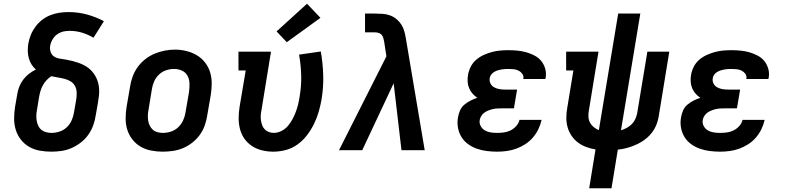

<svg xmlns="http://www.w3.org/2000/svg" viewBox="-20 -808 4240 1033"><path d="M256 8Q225 8 194 2.5Q163 -3 137 -18Q111 -33 92.5 -56.5Q74 -80 65 -109Q56 -138 56 -169.5Q56 -201 61 -233L73 -302Q76 -322 84 -342Q92 -362 105 -379.5Q118 -397 135.5 -410.5Q153 -424 173 -434Q159 -446 149.5 -461.5Q140 -477 135 -495Q130 -513 129.5 -532.5Q129 -552 132 -571Q136 -596 145.5 -619.5Q155 -643 170.5 -664Q186 -685 206.5 -701Q227 -717 251.5 -726.5Q276 -736 300 -739.5Q324 -743 349 -743Q400 -743 448 -730Q496 -717 539 -694L483 -605Q454 -622 422 -632Q390 -642 355 -642Q344 -642 332 -640.5Q320 -639 308.5 -634.5Q297 -630 287 -623Q277 -616 269.5 -606Q262 -596 257 -585Q252 -574 250 -562Q247 -545 252.5 -528.5Q258 -512 271.5 -503.5Q285 -495 302.5 -492.5Q320 -490 336.5 -487Q353 -484 369 -480Q385 -476 401 -470.5Q417 -465 431.5 -457.5Q446 -450 458.5 -440Q471 -430 481 -417Q491 -404 498 -389.5Q505 -375 509 -358.5Q513 -342 513.5 -325Q514 -308 512 -290.5Q510 -273 507 -256L495 -187Q491 -160 481.5 -133.5Q472 -107 455 -83Q438 -59 414.5 -41Q391 -23 365 -11.5Q339 0 311 4Q283 8 256 8ZM256 -93Q278 -93 300 -100Q322 -107 339 -123Q356 -139 365.5 -160.5Q375 -182 378 -203L390 -272Q393 -291 392.5 -310Q392 -329 384 -344.5Q376 -360 361 -369.5Q346 -379 328.5 -383.5Q311 -388 292.5 -391Q274 -394 256 -398Q242 -389 230 -376Q218 -363 210 -348Q202 -333 197.5 -317.5Q193 -302 190 -285L179 -217Q176 -202 175.5 -187Q175 -172 177.5 -158Q180 -144 186 -131Q192 -118 202.5 -109.5Q213 -101 227.5 -97Q242 -93 256 -93Z M855 8Q824 8 793 2Q762 -4 736.5 -19Q711 -34 692.5 -57.5Q674 -81 665 -109.5Q656 -138 656 -169.5Q656 -201 661 -233L680 -343Q684 -370 694 -397Q704 -424 721 -447.5Q738 -471 761.5 -489.5Q785 -508 811.5 -519Q838 -530 865.5 -535.5Q893 -541 921 -541Q953 -541 983 -533.5Q1013 -526 1038.5 -511Q1064 -496 1082.5 -472.5Q1101 -449 1110 -420.5Q1119 -392 1119 -360.5Q1119 -329 1114 -297L1095 -187Q1091 -160 1081.5 -133Q1072 -106 1055 -82.5Q1038 -59 1014.5 -40.5Q991 -22 964.5 -11Q938 0 910 4Q882 8 855 8ZM857 -93Q879 -93 901 -100.5Q923 -108 939.5 -124Q956 -140 965.5 -161Q975 -182 978 -203L997 -313Q1000 -336 999.5 -358.5Q999 -381 989 -400Q979 -419 959 -428Q939 -437 916 -437Q894 -437 872.5 -429.5Q851 -422 834.5 -406Q818 -390 809 -369Q800 -348 797 -327L779 -217Q776 -202 775.5 -187Q775 -172 777.5 -157.5Q780 -143 786.5 -130.5Q793 -118 803.5 -109Q814 -100 828 -96.5Q842 -93 857 -93Z M1450 8Q1420 8 1390.5 1Q1361 -6 1337 -21.5Q1313 -37 1296 -60.5Q1279 -84 1271.5 -112.5Q1264 -141 1264 -171.5Q1264 -202 1269 -233L1302 -429H1263V-530H1438L1387 -217Q1384 -202 1383 -188Q1382 -174 1384 -160.5Q1386 -147 1390.5 -134.5Q1395 -122 1404 -112.5Q1413 -103 1426 -98Q1439 -93 1452 -93Q1473 -93 1493.5 -103Q1514 -113 1528.5 -130Q1543 -147 1553.5 -166.5Q1564 -186 1571.5 -206Q1579 -226 1584 -246.5Q1589 -267 1592 -288Q1602 -346 1600.5 -402Q1599 -458 1589 -514L1706 -531Q1717 -468 1719 -403.5Q1721 -339 1710 -273Q1704 -239 1694.5 -206Q1685 -173 1669.5 -141.5Q1654 -110 1632 -81Q1610 -52 1581 -31Q1552 -10 1518 -1Q1484 8 1450 8ZM1523 -581 1468 -639 1632 -788 1704 -712Z M1804 0 2059 -505 2047 -583Q2047 -583 2047 -583Q2047 -583 2047 -583Q2047 -583 2047 -583Q2047 -583 2047 -583Q2045 -593 2042.5 -603Q2040 -613 2033.5 -620.5Q2027 -628 2017 -631Q2007 -634 1996 -634H1944V-735H1996Q2018 -735 2039 -733.5Q2060 -732 2079 -725Q2098 -718 2113.5 -705Q2129 -692 2139.5 -675.5Q2150 -659 2155.5 -639Q2161 -619 2164 -599L2265 0H2140L2098 -360L1929 0Z M2655 8Q2627 8 2599 4.5Q2571 1 2545.5 -8Q2520 -17 2498.5 -32.5Q2477 -48 2463 -70.5Q2449 -93 2444 -120.5Q2439 -148 2444 -176Q2447 -195 2455 -213.5Q2463 -232 2478.5 -245Q2494 -258 2512 -267Q2530 -276 2548 -282Q2534 -291 2522.5 -304Q2511 -317 2504 -333.5Q2497 -350 2496 -368.5Q2495 -387 2498 -405Q2502 -428 2513 -449.5Q2524 -471 2542 -486.5Q2560 -502 2582 -512Q2604 -522 2626 -528Q2648 -534 2670.5 -536Q2693 -538 2716 -538Q2741 -538 2765.5 -535.5Q2790 -533 2812.5 -526.5Q2835 -520 2856 -509Q2877 -498 2891.5 -480.5Q2906 -463 2913 -439.5Q2920 -416 2916 -391Q2915 -389 2914.5 -387Q2914 -385 2914 -383H2795Q2795 -384 2795.5 -384.5Q2796 -385 2796 -386Q2798 -400 2790 -411Q2782 -422 2770 -428Q2758 -434 2744 -435.5Q2730 -437 2716 -437Q2706 -437 2696 -436.5Q2686 -436 2676 -434Q2666 -432 2656.5 -429Q2647 -426 2638 -420.5Q2629 -415 2622.5 -406.5Q2616 -398 2615 -388Q2612 -372 2619 -358.5Q2626 -345 2639 -338Q2652 -331 2667 -328.5Q2682 -326 2698 -326H2762L2745 -225H2681Q2669 -225 2657 -224.5Q2645 -224 2633.5 -221.5Q2622 -219 2610 -214.5Q2598 -210 2587.5 -203Q2577 -196 2570 -185Q2563 -174 2561 -163Q2558 -145 2566 -130Q2574 -115 2588.5 -106.5Q2603 -98 2620 -95.5Q2637 -93 2655 -93Q2673 -93 2691.5 -95.5Q2710 -98 2727 -106.5Q2744 -115 2757.5 -130Q2771 -145 2775 -163H2894Q2888 -137 2876.5 -113Q2865 -89 2847 -68Q2829 -47 2805.5 -32Q2782 -17 2757 -8Q2732 1 2706 4.5Q2680 8 2655 8Z M3150 205 3184 -4Q3159 -8 3134.5 -17Q3110 -26 3090 -41Q3070 -56 3055.5 -77Q3041 -98 3034 -122.5Q3027 -147 3027 -174Q3027 -201 3032 -228L3065 -429H3026V-530H3200L3148 -212Q3145 -195 3146 -178.5Q3147 -162 3154.5 -148Q3162 -134 3174.5 -124Q3187 -114 3202 -108L3306 -735H3425L3321 -107Q3337 -112 3352 -120Q3367 -128 3379 -140Q3391 -152 3398 -167.5Q3405 -183 3408 -198L3463 -530H3581L3524 -182Q3521 -164 3515 -146Q3509 -128 3499 -111.5Q3489 -95 3475.5 -80.5Q3462 -66 3446 -54.5Q3430 -43 3412.5 -34.5Q3395 -26 3377 -19.5Q3359 -13 3341 -9Q3323 -5 3304 -3L3270 205Z M3855 8Q3827 8 3799 4.5Q3771 1 3745.5 -8Q3720 -17 3698.5 -32.5Q3677 -48 3663 -70.5Q3649 -93 3644 -120.5Q3639 -148 3644 -176Q3647 -195 3655 -213.5Q3663 -232 3678.5 -245Q3694 -258 3712 -267Q3730 -276 3748 -282Q3734 -291 3722.5 -304Q3711 -317 3704 -333.5Q3697 -350 3696 -368.5Q3695 -387 3698 -405Q3702 -428 3713 -449.5Q3724 -471 3742 -486.5Q3760 -502 3782 -512Q3804 -522 3826 -528Q3848 -534 3870.5 -536Q3893 -538 3916 -538Q3941 -538 3965.5 -535.5Q3990 -533 4012.5 -526.5Q4035 -520 4056 -509Q4077 -498 4091.5 -480.5Q4106 -463 4113 -439.5Q4120 -416 4116 -391Q4115 -389 4114.5 -387Q4114 -385 4114 -383H3995Q3995 -384 3995.5 -384.5Q3996 -385 3996 -386Q3998 -400 3990 -411Q3982 -422 3970 -428Q3958 -434 3944 -435.5Q3930 -437 3916 -437Q3906 -437 3896 -436.5Q3886 -436 3876 -434Q3866 -432 3856.5 -429Q3847 -426 3838 -420.5Q3829 -415 3822.5 -406.5Q3816 -398 3815 -388Q3812 -372 3819 -358.5Q3826 -345 3839 -338Q3852 -331 3867 -328.5Q3882 -326 3898 -326H3962L3945 -225H3881Q3869 -225 3857 -224.5Q3845 -224 3833.5 -221.5Q3822 -219 3810 -214.5Q3798 -210 3787.5 -203Q3777 -196 3770 -185Q3763 -174 3761 -163Q3758 -145 3766 -130Q3774 -115 3788.5 -106.5Q3803 -98 3820 -95.5Q3837 -93 3855 -93Q3873 -93 3891.5 -95.5Q3910 -98 3927 -106.5Q3944 -115 3957.5 -130Q3971 -145 3975 -163H4094Q4088 -137 4076.5 -113Q4065 -89 4047 -68Q4029 -47 4005.5 -32Q3982 -17 3957 -8Q3932 1 3906 4.5Q3880 8 3855 8Z"/></svg>

Font: Iosevka Slab Extended Oblique
Style: Bold
Weight: 700
Width: 7
Italic angle: -9°
Monospace: yes
Designer: Belleve Invis
Foundry: Belleve Invis
Version: Version 11.1.1; ttfautohint (v1.8.3)